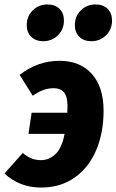

<svg xmlns="http://www.w3.org/2000/svg" viewBox="-53 -824 523 862"><path d="M412 -327Q412 -228 379 -150Q346 -72 282.5 -27Q219 18 131 18Q35 18 -33 -45L49 -137Q70 -120 89 -112.5Q108 -105 131 -105Q168 -105 196.5 -132.5Q225 -160 237 -223H75L89 -318H249Q250 -331 250 -348Q250 -390 234.5 -409Q219 -428 188 -428Q164 -428 142 -420Q120 -412 94 -394L35 -488Q117 -551 213 -551Q307 -551 359.5 -492Q412 -433 412 -327ZM67 -711Q67 -751 94 -777.5Q121 -804 160 -804Q194 -804 214 -784.5Q234 -765 234 -732Q234 -692 207 -665.5Q180 -639 141 -639Q107 -639 87 -659Q67 -679 67 -711ZM283 -711Q283 -751 310 -777.5Q337 -804 376 -804Q410 -804 430 -784.5Q450 -765 450 -732Q450 -692 423 -665.5Q396 -639 357 -639Q323 -639 303 -659Q283 -679 283 -711Z"/></svg>

Font: Fira Sans Condensed ExtraBold
Style: Italic
Weight: 800
Width: 3
Italic angle: -8°
Designer: bBox Type GmbH & Carrois Corporate GbR & Edenspiekermann AG
Foundry: bBox Type GmbH & Carrois Corporate GbR & Edenspiekermann AG
Version: Version 4.301